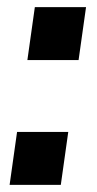

<svg xmlns="http://www.w3.org/2000/svg" viewBox="-20 -520 274 540"><path d="M172 -149 151 0H7L28 -149ZM222 -500 201 -351H57L78 -500Z"/></svg>

Font: Pathway Extreme 28pt
Style: Bold Italic
Weight: 700
Italic angle: -8°
Designer: Eduardo Rodriguez Tunni
Foundry: Eduardo Rodriguez Tunni
Version: Version 1.001;gftools[0.9.26]